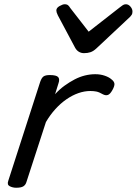

<svg xmlns="http://www.w3.org/2000/svg" viewBox="-20 -868 643 903"><path d="M56 15Q40 15 26 8Q12 1 19 -18L169 -483Q176 -503 185.5 -509Q195 -515 214 -515Q245 -515 253.5 -505.5Q262 -496 255 -476L239 -425Q260 -448 283.5 -465Q307 -482 331 -494.5Q355 -507 379.5 -513Q404 -519 428 -519Q452 -519 472.5 -512Q493 -505 504 -495Q516 -486 518 -475.5Q520 -465 509 -445Q498 -425 487.5 -421.5Q477 -418 465 -424Q446 -435 433 -437.5Q420 -440 405 -440Q377 -440 348.5 -430Q320 -420 292.5 -401Q265 -382 240.5 -355Q216 -328 196 -294L104 -11Q100 2 89.5 8.5Q79 15 56 15ZM572 -848Q584 -848 593.5 -837Q603 -826 603 -814Q603 -804 599.5 -798.5Q596 -793 592 -789L433 -640Q419 -627 405.5 -622.5Q392 -618 375 -618Q362 -618 351 -624.5Q340 -631 333 -644L252 -796Q248 -804 246.5 -809.5Q245 -815 245 -819Q245 -831 260 -839.5Q275 -848 284 -848Q295 -848 300.5 -843Q306 -838 310 -831L397 -719L543 -833Q550 -838 556.5 -843Q563 -848 572 -848Z"/></svg>

Font: Playwrite RO
Style: Regular
Weight: 400
Designer: Veronika Burian, José Scaglione
Foundry: TypeTogether
Version: Version 1.002